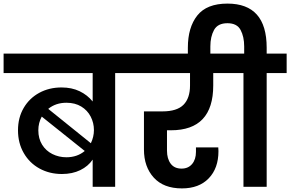

<svg xmlns="http://www.w3.org/2000/svg" viewBox="-41 -1038 1613 1067"><path d="M709 -740V-632H599V0H474V-151Q449 -114 405 -92.5Q361 -71 303 -71Q234 -71 178.5 -101.5Q123 -132 91 -187.5Q59 -243 59 -314Q59 -384 90.5 -438Q122 -492 177 -522Q232 -552 301 -552Q358 -552 401.5 -531Q445 -510 474 -474V-632H-21V-740ZM328 -467Q269 -467 227 -433L464 -242Q481 -278 481 -315Q481 -355 463 -390Q445 -425 410.5 -446Q376 -467 328 -467ZM172 -314Q172 -268 193 -234Q214 -200 250 -182Q286 -164 328 -164Q388 -164 430 -199L191 -390Q172 -355 172 -314Z M887 -314V-201Q887 -156 907.5 -128.5Q928 -101 968 -101Q1005 -101 1026.5 -126.5Q1048 -152 1048 -194V-219H1172Q1173 -210 1173 -198Q1173 -103 1119 -47Q1065 9 970 9Q868 9 813.5 -51Q759 -111 759 -207V-419H862Q942 -419 978.5 -455.5Q1015 -492 1015 -563V-632H668V-740H1242V-632H1144V-563Q1144 -314 909 -314Z M1552 -740V-632H1441V0H1312V-632H1201V-740H1316V-780Q1316 -834 1296 -871.5Q1276 -909 1223 -909Q1169 -909 1148.5 -871.5Q1128 -834 1128 -780V-711H1003V-773Q1003 -886 1055.5 -952Q1108 -1018 1223 -1018Q1441 -1018 1441 -773V-740Z"/></svg>

Font: Fz Poppins SemBd
Style: Regular
Weight: 600
Designer: Ninad Kale (Devanagari), Jonny Pinhorn (Latin)
Foundry: Indian Type Foundry
Version: Vit hóa bi Vntype.Com & FontZin.Com